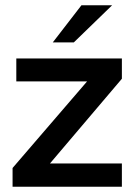

<svg xmlns="http://www.w3.org/2000/svg" viewBox="-20 -710 519 730"><path d="M443.4 -487.8V-410.6L169.9 -88.4H443.4V0H27.8V-71.3L311 -400.4H42V-487.8ZM180.7 -548.8 289.6 -689.9H406.2L260.7 -548.8Z"/></svg>

Font: Acari Sans SemiBold
Style: Regular
Weight: 600
Designer: Alfredo Marco Pradil and Stefan Peev
Foundry: Hanken Design Co.
Version: Version 1.045;January 11, 2019;FontCreator 11.5.0.2425 64-bi